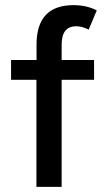

<svg xmlns="http://www.w3.org/2000/svg" viewBox="-20 -726 407 746"><path d="M219.5 0H121.5V-416H23V-493H122V-553Q122 -706 265.5 -706Q317 -706 356 -685.5L324.5 -611Q298.5 -624 276 -624Q219.5 -624 219.5 -552.5V-493H345.5V-416H219.5Z"/></svg>

Font: Acari Sans Neue SemiBold
Style: Regular
Weight: 600
Designer: Alfredo Marco Pradil (font), Cristiano Sobral (main changes)
Foundry: Hanken Design Co. (font), Cristiano Sobral (main changes)
Version: Version 2.459;March 19, 2022;FontCreator 14.0.0.2808 64-bit;